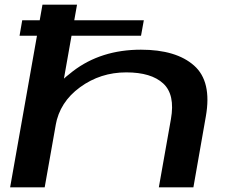

<svg xmlns="http://www.w3.org/2000/svg" viewBox="-20 -805 998 825"><path d="M64 -651.5H586L598 -718H75.5ZM23.5 0H172L311 -785H162.5ZM662.5 0H811L864.5 -305Q891 -455 814 -523.2Q737 -591.5 585.5 -591.5Q414 -591.5 293 -498.8Q172 -406 157 -323.5L219 -266.5Q236.5 -366.5 324 -430.2Q411.5 -494 522.5 -494Q630 -494 681.5 -446.2Q733 -398.5 714.5 -293.5Z"/></svg>

Font: Anybody ExtraExpanded Medium
Style: Italic
Weight: 500
Width: 8
Italic angle: -10°
Version: Version 1.113;gftools[0.9.25]